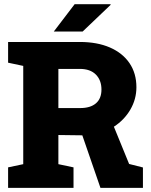

<svg xmlns="http://www.w3.org/2000/svg" viewBox="-20 -916 734 936"><path d="M19.5 0V-100.1L93.3 -115.7V-594.7L19.5 -610.4V-711.4H369.1Q453.6 -711.4 515.6 -684.6Q577.6 -657.7 611.3 -608.2Q645 -558.6 645 -490.7Q645 -432.6 615.5 -381.8Q585.9 -331.1 535.2 -298.3L609.4 -116.7L676.8 -99.6V0H469.7L381.3 -256.3L264.6 -257.8V-115.7L338.4 -100.1V0ZM264.6 -389.2H371.1Q420.9 -389.2 447.8 -412.4Q474.6 -435.5 474.6 -479.5Q474.6 -524.9 447.3 -552.5Q419.9 -580.1 369.1 -580.1H264.6ZM242.2 -762.2 343.8 -895.5H518.6L519.5 -892.6L382.8 -762.2Z"/></svg>

Font: Roboto Slab Black
Style: Regular
Weight: 900
Designer: Google
Version: Version 2.000; ttfautohint (v1.8.1.43-b0c9)